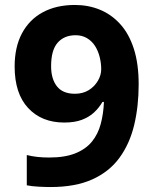

<svg xmlns="http://www.w3.org/2000/svg" viewBox="-20 -744 620 774"><path d="M539 -404Q539 -316 521 -240.5Q503 -165 462 -108.5Q421 -52 352.5 -21Q284 10 184 10Q163 10 135 8.5Q107 7 88 3V-119Q108 -114 130 -111.5Q152 -109 178 -109Q242 -109 284 -126Q326 -143 350.5 -173Q375 -203 386 -244Q397 -285 399 -333H393Q379 -309 359 -290.5Q339 -272 310 -261Q281 -250 239 -250Q148 -250 93.5 -308.5Q39 -367 39 -476Q39 -554 68.5 -609.5Q98 -665 152.5 -694.5Q207 -724 282 -724Q336 -724 382.5 -705Q429 -686 464.5 -647Q500 -608 519.5 -547.5Q539 -487 539 -404ZM285 -602Q239 -602 212.5 -572Q186 -542 186 -477Q186 -426 209.5 -396Q233 -366 282 -366Q314 -366 337.5 -380.5Q361 -395 374.5 -418Q388 -441 388 -465Q388 -489 382 -513.5Q376 -538 363.5 -558Q351 -578 331 -590Q311 -602 285 -602Z"/></svg>

Font: Noto Sans Syriac Eastern
Style: Bold
Weight: 700
Designer: Patrick Giasson and the Monotype Design Team
Foundry: Monotype Imaging Inc.
Version: Version 3.001